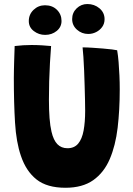

<svg xmlns="http://www.w3.org/2000/svg" viewBox="-20 -894 646 930"><path d="M297 15.5Q208 15.5 157.2 -24.5Q106.5 -64.5 81.5 -138.5Q58.5 -205 52.8 -300.2Q47 -395.5 47 -515.5Q47 -534 47.5 -554Q48 -574 48.5 -594.8Q49 -615.5 49.8 -635Q50.5 -654.5 51 -671Q71.5 -673.5 92.5 -674.8Q113.5 -676 132.5 -676Q158 -676 183 -674.5Q208 -673 227.5 -671Q224.5 -633.5 222 -589.5Q219.5 -545.5 218.2 -499.8Q217 -454 217 -411Q217 -361 220 -322.2Q223 -283.5 229.5 -256Q239 -215 258 -195.5Q277 -176 307 -176Q340 -176 358.8 -198.5Q377.5 -221 385 -262Q392.5 -303 392.5 -357.5Q392.5 -377.5 391.8 -409.2Q391 -441 390 -478.2Q389 -515.5 387.5 -552Q386 -588.5 384 -618.2Q382 -648 380 -664.5Q400 -664.5 426.2 -662.8Q452.5 -661 478.2 -659Q504 -657 523 -654.5Q542 -652 547.5 -650.5Q552 -624 554.5 -592.8Q557 -561.5 558.5 -528Q560 -494.5 560 -461Q560 -361.5 549.8 -275Q539.5 -188.5 511.5 -123.2Q483.5 -58 431.5 -21.2Q379.5 15.5 297 15.5ZM198.5 -725Q168 -725 143.8 -743.5Q119.5 -762 119.5 -792Q119.5 -824.5 142.8 -846.5Q166 -868.5 198 -868.5Q233.5 -868.5 255.8 -846.5Q278 -824.5 278 -792.5Q278 -763 254.5 -744Q231 -725 198.5 -725ZM407.5 -729.5Q376 -729.5 352.8 -750.2Q329.5 -771 329.5 -801.5Q329.5 -832.5 351.2 -853.5Q373 -874.5 403 -874.5Q437 -874.5 461.8 -853.8Q486.5 -833 486.5 -801Q486.5 -779.5 475 -763.5Q463.5 -747.5 445.5 -738.5Q427.5 -729.5 407.5 -729.5Z"/></svg>

Font: Grandstander Thin
Style: Bold
Weight: 700
Version: Version 1.200